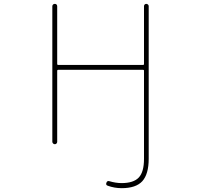

<svg xmlns="http://www.w3.org/2000/svg" viewBox="-20 -773 1040 998"><path d="M612.3 205.1Q575.2 205.1 540 192.4Q528.3 188.5 533.2 176.8Q537.1 165 548.8 168.9Q582 178.7 612.3 178.7Q673.8 178.7 701.2 149.9Q728.5 121.1 728.5 52.7V-405.3Q728.5 -410.2 723.6 -410.2H282.2Q277.3 -410.2 277.3 -405.3V-36.1Q277.3 -31.2 273.9 -27.3Q270.5 -23.4 265.1 -23.4Q259.8 -23.4 255.9 -27.3Q252 -31.2 252 -36.1V-740.2Q252 -746.1 255.9 -749.5Q259.8 -752.9 265.1 -752.9Q270.5 -752.9 273.9 -749.5Q277.3 -746.1 277.3 -740.2V-440.4Q277.3 -435.5 282.2 -435.5H723.6Q728.5 -435.5 728.5 -440.4V-741.2Q728.5 -746.1 731.9 -749.5Q735.4 -752.9 740.2 -752.9Q745.1 -752.9 749 -749.5Q752.9 -746.1 752.9 -741.2V52.7Q752.9 131.8 719.7 168.9Q686.5 205.1 612.3 205.1Z"/></svg>

Font: Rounded-X Mgen+ 1m thin
Style: Regular
Weight: 100
Designer: [Source Han Sans]
Ryoko NISHIZUKA  (kana & ideographs); Paul D. Hunt (Latin, Greek & Cyrillic); Wenlong ZHANG  (bopomofo
Version: Version 1.059.20150602